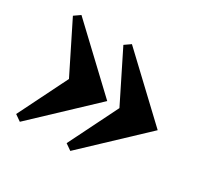

<svg xmlns="http://www.w3.org/2000/svg" viewBox="-98 -553 642 626"><g transform="rotate(30 223.0 -240.0)"><path d="M210 -425 233 -441 446 -240 233 -39 210 -55 302 -240ZM20 -425 43 -441 256 -240 43 -39 20 -55 112 -240Z"/></g></svg>

Font: Brygada 1918
Style: Regular
Weight: 400
Designer: Mateusz Machalski | Borys Kosmynka | Przemek Hoffer
Foundry: NIEPODLEGLA 2018
Version: Version 3.006